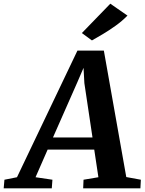

<svg xmlns="http://www.w3.org/2000/svg" viewBox="-93 -1020 783 1040"><path d="M-73 0 -69 -46.5 -1 -60 326.5 -746H469.5L591 -61L670 -46.5L667.5 0H357.5L359.5 -46.5L440 -60L417.5 -209.5H165L99.5 -60L191 -46.5L187.5 0ZM194 -275.5H408L364 -569.5L359.5 -652.5L325.5 -573.5ZM405 -801 350.5 -841 504.5 -1000 597.5 -935.5Q568 -905.5 533 -880.5Q498 -855.5 464.5 -835.5Q431 -815.5 405 -801Z"/></svg>

Font: Merriweather Light 18pt
Style: Bold Italic
Weight: 700
Italic angle: -7.8°
Version: Version 2.101